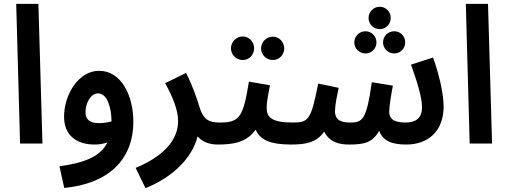

<svg xmlns="http://www.w3.org/2000/svg" viewBox="-20 -744 2629 995"><path d="M84 0H200L179 -724H64Z M313 230C537 208 671 89 671 -115C671 -247 609 -377 494 -377C389 -378 312 -256 312 -139C312 -45 374 5 470 5C494 5 517 1 537 -6C500 69 415 100 288 118ZM423 -162C423 -211 451 -260 488 -260C534 -260 557 -192 558 -115C537 -109 514 -106 493 -106C448 -106 423 -123 423 -162Z M734 231C861 181 973 85 1004 -37C1027 -11 1061 5 1108 5C1151 5 1175 -20 1175 -54C1175 -85 1157 -109 1118 -109C1060 -109 1032 -127 1013 -192C1002 -229 978 -301 944 -366L836 -313C874 -243 903 -176 903 -116C903 -23 833 64 683 126Z M1238 -433C1271 -433 1297 -460 1297 -493C1297 -527 1271 -555 1238 -555C1204 -555 1177 -527 1177 -493C1177 -460 1204 -433 1238 -433ZM1394 -433C1427 -433 1453 -460 1453 -493C1453 -526 1427 -554 1394 -554C1360 -554 1333 -526 1333 -493C1333 -460 1360 -433 1394 -433Z M1108 5C1188 5 1257 -5 1305 -72C1328 -18 1383 5 1488 5C1531 5 1555 -20 1555 -54C1555 -85 1538 -109 1498 -109C1383 -109 1362 -139 1362 -185C1362 -220 1373 -269 1379 -302L1270 -321C1240 -137 1223 -109 1118 -109Z M1948 -593C1980 -593 2005 -619 2005 -651C2005 -683 1980 -709 1948 -709C1916 -709 1890 -683 1890 -651C1890 -619 1916 -593 1948 -593ZM1874 -467C1906 -467 1931 -493 1931 -524C1931 -556 1906 -582 1874 -582C1842 -582 1816 -556 1816 -524C1816 -493 1842 -467 1874 -467ZM2023 -467C2055 -467 2080 -493 2080 -524C2080 -557 2055 -582 2023 -582C1991 -582 1965 -557 1965 -524C1965 -493 1991 -467 2023 -467Z M1488 5C1562 5 1620 -4 1660 -62C1689 -4 1742 5 1790 5C1866 5 1910 -4 1945 -66C1965 -14 2009 5 2085 5C2199 5 2279 -64 2279 -193C2279 -261 2253 -368 2224 -446L2110 -409C2140 -325 2167 -241 2167 -189C2167 -131 2135 -109 2081 -109C2014 -109 1997 -134 1997 -164C1997 -195 2008 -258 2016 -300L1907 -318C1879 -123 1860 -109 1794 -109C1733 -109 1716 -132 1716 -169C1717 -205 1727 -250 1735 -289L1629 -311C1592 -124 1580 -109 1498 -109Z M2414 0H2530L2509 -724H2394Z"/></svg>

Font: Noto Sans Arabic SemCond SemBd
Style: Regular
Weight: 600
Width: 4
Designer: Monotype Design Team, Nadine Chahine, Nizar Qandah and Khaled Hosny
Foundry: Monotype Imaging Inc.
Version: Version 2.012